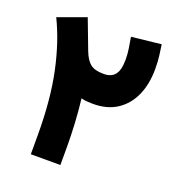

<svg xmlns="http://www.w3.org/2000/svg" viewBox="-123 -766 791 864"><g transform="rotate(20 272.0 -333.5)"><path d="M120.6 -91.8Q120.6 -261.2 93.3 -390.1Q65.9 -519 17.1 -618.7L150.4 -667Q164.1 -631.3 177.7 -595.2Q191.4 -559.1 205.1 -522.9Q220.2 -484.4 241.2 -468Q262.2 -451.7 304.7 -451.7Q341.3 -451.7 358.6 -473.9Q376 -496.1 376 -546.9Q376 -574.2 371.6 -600.8Q367.2 -627.4 363.3 -650.9L504.9 -666.5Q508.8 -639.6 512.2 -613Q515.6 -586.4 515.6 -551.8Q515.6 -480 491.5 -425.3Q467.3 -370.6 420.7 -339.6Q374 -308.6 305.7 -308.6Q290 -308.6 275.9 -309.8Q261.7 -311 249 -314.5Q255.9 -257.3 259 -198.5Q262.2 -139.6 262.2 -90.3V0H120.6Z"/></g></svg>

Font: Vazir Black FD-UI
Style: Black-FD-UI
Weight: 900
Designer: Saber Rastikerdar
Foundry: Saber Rastikerdar
Version: Version 30.0.0